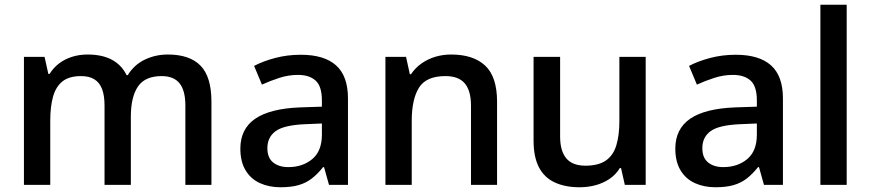

<svg xmlns="http://www.w3.org/2000/svg" viewBox="-20 -780 3673 810"><path d="M688 -550Q780 -550 826 -503Q872 -456 872 -351V0H762V-335Q762 -398 737.5 -428.5Q713 -459 662 -459Q592 -459 562 -415Q532 -371 532 -287V0H421V-335Q421 -377 410.5 -404.5Q400 -432 378 -445.5Q356 -459 322 -459Q272 -459 244 -437Q216 -415 204 -373Q192 -331 192 -270V0H81V-540H168L184 -468H189Q206 -495 230 -513Q254 -531 284.5 -540.5Q315 -550 349 -550Q411 -550 452 -528Q493 -506 514 -463H519Q546 -507 591 -528.5Q636 -550 688 -550Z M1249 -549Q1348 -549 1398 -504Q1448 -459 1448 -365V0H1368L1347 -75H1343Q1320 -46 1295.5 -27Q1271 -8 1239.5 1Q1208 10 1163 10Q1115 10 1076.5 -7.5Q1038 -25 1016 -61.5Q994 -98 994 -153Q994 -236 1056.5 -279Q1119 -322 1247 -327L1338 -330V-356Q1338 -416 1311.5 -440Q1285 -464 1237 -464Q1197 -464 1158.5 -451.5Q1120 -439 1085 -423L1052 -502Q1090 -522 1141 -535.5Q1192 -549 1249 -549ZM1266 -256Q1177 -252 1142.5 -226.5Q1108 -201 1108 -155Q1108 -114 1132.5 -94.5Q1157 -75 1196 -75Q1257 -75 1297.5 -109Q1338 -143 1338 -212V-259Z M1883 -550Q1977 -550 2027 -503Q2077 -456 2077 -351V0H1967V-334Q1967 -397 1941 -428Q1915 -459 1859 -459Q1778 -459 1747.5 -410Q1717 -361 1717 -270V0H1606V-540H1693L1709 -467H1714Q1732 -494 1758.5 -512.5Q1785 -531 1816.5 -540.5Q1848 -550 1883 -550Z M2704 -540V0H2616L2600 -71H2595Q2578 -43 2551 -25Q2524 -7 2492 1.5Q2460 10 2425 10Q2364 10 2320 -10.5Q2276 -31 2253.5 -74.5Q2231 -118 2231 -187V-540H2343V-204Q2343 -143 2369 -112Q2395 -81 2450 -81Q2504 -81 2535.5 -102.5Q2567 -124 2580 -166.5Q2593 -209 2593 -269V-540Z M3084 -549Q3183 -549 3233 -504Q3283 -459 3283 -365V0H3203L3182 -75H3178Q3155 -46 3130.5 -27Q3106 -8 3074.5 1Q3043 10 2998 10Q2950 10 2911.5 -7.5Q2873 -25 2851 -61.5Q2829 -98 2829 -153Q2829 -236 2891.5 -279Q2954 -322 3082 -327L3173 -330V-356Q3173 -416 3146.5 -440Q3120 -464 3072 -464Q3032 -464 2993.5 -451.5Q2955 -439 2920 -423L2887 -502Q2925 -522 2976 -535.5Q3027 -549 3084 -549ZM3101 -256Q3012 -252 2977.5 -226.5Q2943 -201 2943 -155Q2943 -114 2967.5 -94.5Q2992 -75 3031 -75Q3092 -75 3132.5 -109Q3173 -143 3173 -212V-259Z M3552 0H3441V-760H3552Z"/></svg>

Font: Noto Sans Oriya Medium
Style: Regular
Weight: 500
Version: Version 2.003